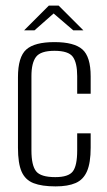

<svg xmlns="http://www.w3.org/2000/svg" viewBox="-20 -655 382 684"><path d="M178 9Q129 9 99.5 -2.5Q70 -14 57 -43.5Q44 -73 44 -129V-380Q44 -452 73.5 -478.5Q103 -505 174 -505Q244 -505 273.5 -479Q303 -453 303 -383V-321H255V-384Q255 -431 239.5 -452.5Q224 -474 174 -474Q125 -474 108.5 -452.5Q92 -431 92 -384V-119Q92 -66 108.5 -45Q125 -24 177 -24Q224 -24 239.5 -44.5Q255 -65 255 -119V-180H303V-129Q303 -75 290 -45Q277 -15 249.5 -3Q222 9 178 9ZM66 -547 154 -635H189L277 -547H241L171 -607L103 -547Z"/></svg>

Font: Alumni Sans Thin Light
Style: Regular
Weight: 300
Version: Version 1.018